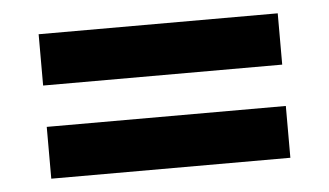

<svg xmlns="http://www.w3.org/2000/svg" viewBox="-33 -517 658 384"><g transform="rotate(-5 296.0 -325.0)"><path d="M56 -367H536V-470H56ZM56 -180H536V-284H56Z"/></g></svg>

Font: Fixel Display SemiBold
Style: Regular
Weight: 600
Designer: AlfaBravo + MacPaw
Foundry: Kyrylo Tkachov, Marchela Mozhyna, Serhii Makarenko, Maria Weinstein, Zakhar Kryvoshyya
Version: Version 1.211